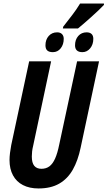

<svg xmlns="http://www.w3.org/2000/svg" viewBox="-20 -1063 612 1093"><path d="M199.2 9.8Q147.9 9.8 110.8 -9.3Q73.7 -28.3 54 -64.7Q34.2 -101.1 34.2 -151.9Q34.2 -169.9 36.9 -192.1Q39.6 -214.4 43.9 -236.8L146 -713.9H271L168.9 -233.9Q164.6 -216.8 162.8 -200.7Q161.1 -184.6 161.1 -171.9Q161.1 -136.2 175 -119.1Q189 -102.1 215.8 -102.1Q242.7 -102.1 261.5 -116.2Q280.3 -130.4 293.7 -160.4Q307.1 -190.4 316.9 -238.8L418.9 -713.9H543.9L439 -222.2Q423.8 -148.9 394.3 -96.9Q364.7 -44.9 317.1 -17.6Q269.5 9.8 199.2 9.8ZM337.9 -900.9 339.8 -911.1Q369.1 -948.7 391.8 -978.3Q414.6 -1007.8 436 -1043H571.8V-1035.2Q560.5 -1022.9 540.8 -1004.2Q521 -985.4 498.5 -965.3Q476.1 -945.3 456.1 -928Q436 -910.6 423.8 -900.9ZM280.8 -766.1Q259.8 -766.1 249.3 -775.4Q238.8 -784.7 238.8 -805.2Q238.8 -837.4 257.3 -858.2Q275.9 -878.9 305.2 -878.9Q323.2 -878.9 333 -868.9Q342.8 -858.9 342.8 -841.8Q342.8 -809.6 325.4 -787.8Q308.1 -766.1 280.8 -766.1ZM449.2 -766.1Q428.2 -766.1 417.7 -775.9Q407.2 -785.6 407.2 -805.2Q407.2 -837.4 425.5 -858.2Q443.8 -878.9 473.1 -878.9Q491.2 -878.9 501.2 -869.6Q511.2 -860.4 511.2 -841.8Q511.2 -809.6 493.2 -787.8Q475.1 -766.1 449.2 -766.1Z"/></svg>

Font: Open Sans Condensed
Style: Italic
Weight: 400
Width: 3
Italic angle: -12°
Designer: Monotype Design Team
Foundry: Monotype Imaging Inc.
Version: Version 3.000